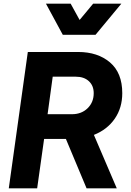

<svg xmlns="http://www.w3.org/2000/svg" viewBox="-20 -1029 718 1049"><path d="M28 0 132 -745H407Q514 -745 581 -688Q648 -631 648 -520Q648 -440 607 -380.5Q566 -321 493 -292L618 0H453L340 -270H221L183 0ZM240 -405H373Q425 -405 458.5 -437.5Q492 -470 492 -520Q492 -561 465.5 -585.5Q439 -610 394 -610H268ZM323 -839 231 -1009H366L415 -920L489 -1009H643L502 -839Z"/></svg>

Font: Plus Jakarta Sans ExtraBold
Style: Italic
Weight: 800
Italic angle: -8°
Designer: Gumpita Rahayu
Foundry: Tokotype
Version: Version 2.071; ttfautohint (v1.8.4.7-5d5b);gftools[0.9.29]